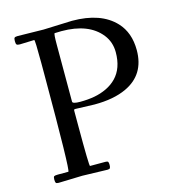

<svg xmlns="http://www.w3.org/2000/svg" viewBox="-102 -756 769 848"><g transform="rotate(-15 282.0 -332.0)"><path d="M170.9 2.9 62 6.1Q52 6.1 49.6 2.3Q47.1 -1.5 47.1 -13.2Q47.1 -24.9 51.1 -27.5Q55.2 -30 68.1 -30H116Q125 -30 125 -474.1V-525.9Q125 -631.1 121.1 -631.1L54.9 -628.9Q43.7 -628.9 40.4 -632.6Q37.1 -636.2 37.1 -648.6Q37.1 -660.9 40.6 -663.9Q44.2 -667 54.9 -667L173.1 -665L304 -669.9Q435.8 -669.9 501 -600.3Q547.1 -551 547.1 -470.9Q547.1 -359.1 451.4 -314.5Q393.1 -287.1 304.9 -287.1L218 -290Q213.1 -290 212 -288.6Q210.9 -287.1 210.9 -282V-216.1Q210.9 -30 215.1 -30H285.9Q294.7 -30 297.4 -26.6Q300 -23.2 300 -12.7Q300 -2.2 297.4 2Q294.7 6.1 285.9 6.1ZM211.9 -325Q211.9 -314.9 247.1 -314.9Q282.2 -314.9 312.3 -320.4Q342.3 -325.9 369 -338.7Q395.8 -351.6 414.6 -371.1Q455.1 -412.8 455.1 -486.1Q455.1 -532.5 427.7 -567.4Q371.8 -637.9 247.1 -637.9Q225.1 -637.9 216.1 -637Q211.9 -635.5 211.9 -585.9Z"/></g></svg>

Font: Fanwood Text
Style: Regular
Weight: 400
Version: Version 1.1001